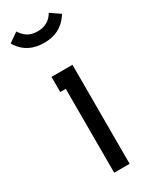

<svg xmlns="http://www.w3.org/2000/svg" viewBox="-216 -737 614 779"><g transform="rotate(-30 91.5 -347.5)"><path d="M70.8 -393.1H44.9V-463.9H143.1V0H70.8ZM161.1 -688 165 -694.8 210 -664.1 204.1 -655.8Q165.5 -598.1 88.9 -598.1Q12.7 -598.1 -25.9 -655.8L-30.8 -664.1L13.2 -694.8L18.1 -688Q42.5 -651.9 88.9 -651.9Q136.7 -651.9 161.1 -688Z"/></g></svg>

Font: Rawengulk
Style: Bold
Weight: 700
Version: Version 0.92